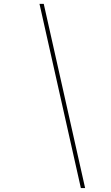

<svg xmlns="http://www.w3.org/2000/svg" viewBox="-20 -800 560 970"><path d="M388.5 150 179.5 -780.5H201L410 150Z"/></svg>

Font: Bodoni Moda 11pt SemiBold
Style: Italic
Weight: 600
Italic angle: -13°
Designer: Owen Earl
Foundry: indestructible type
Version: Version 2.004